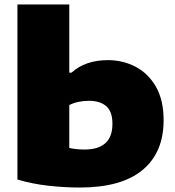

<svg xmlns="http://www.w3.org/2000/svg" viewBox="-20 -828 785 859"><path d="M337 11Q268 11 195 2.8Q122 -5.5 58 -25V-808H290V-503H300Q362 -559 463 -559Q530 -559 586.8 -529.2Q643.5 -499.5 677.8 -439.8Q712 -380 712 -290Q712 -145.5 617.5 -67.2Q523 11 337 11ZM358 -159Q483 -159 483 -274Q483 -329.5 455 -353.2Q427 -377 378 -377Q355.5 -377 332.5 -372.5Q309.5 -368 290 -358V-166Q303.5 -163 321 -161Q338.5 -159 358 -159Z"/></svg>

Font: Encode Sans Expanded Black
Style: Regular
Weight: 900
Width: 7
Designer: Multiple Designers
Foundry: Impallari Type
Version: Version 3.000; ttfautohint (v1.8.3) -l 8 -r 50 -G 200 -x 14 